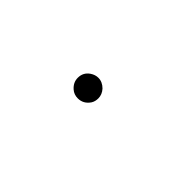

<svg xmlns="http://www.w3.org/2000/svg" viewBox="72 -770 856 856"><g transform="rotate(45 500.0 -342.0)"><path d="M450 -407Q431 -407 413 -395Q385 -376 385 -342Q385 -313 409 -292Q426 -277 450 -277Q485 -277 506 -308Q511 -316 513 -324.5Q515 -333 515 -342Q515 -366 497 -386Q476 -407 450 -407Z"/></g></svg>

Font: Hannari
Style: Regular
Weight: 400
Version: Version 1.12